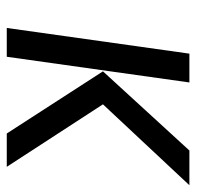

<svg xmlns="http://www.w3.org/2000/svg" viewBox="-26 -540 566 553"><g transform="rotate(90 256.5 -263.0)"><path d="M143 0H60L134 -526H217ZM280 -277 460 0H364L185 -277L413 -526H513Z"/></g></svg>

Font: Fira Sans Book
Style: Italic
Weight: 350
Italic angle: -8°
Designer: bBox Type GmbH & Carrois Corporate GbR & Edenspiekermann AG
Foundry: bBox Type GmbH & Carrois Corporate GbR & Edenspiekermann AG
Version: Version 4.301